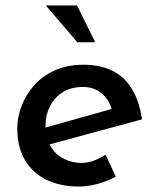

<svg xmlns="http://www.w3.org/2000/svg" viewBox="-20 -671 568 700"><path d="M277 -77Q300 -77 322.5 -85.5Q345 -94 365 -107L402 -27Q371 -10 335.5 -0.5Q300 9 266 9Q200 9 149.5 -15.5Q99 -40 71 -87.5Q43 -135 43 -203Q43 -244 58.5 -284.5Q74 -325 103.5 -359Q133 -393 179 -414Q225 -435 286 -435Q323 -435 357.5 -425.5Q392 -416 420.5 -393.5Q449 -371 469 -332.5Q489 -294 498 -236L144 -140L128 -201L424 -284L388 -270Q378 -308 350 -331Q322 -354 283 -354Q239 -354 208.5 -334.5Q178 -315 162 -283Q146 -251 146 -215Q146 -167 165 -136.5Q184 -106 214 -91.5Q244 -77 277 -77ZM261 -651 327 -517H262L147 -651Z"/></svg>

Font: Josefin Sans Thin Medium
Style: Italic
Weight: 500
Italic angle: -7°
Version: Version 2.000